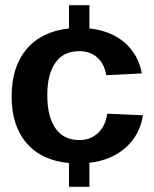

<svg xmlns="http://www.w3.org/2000/svg" viewBox="-20 -708 596 743"><path d="M287 -166Q330 -166 359 -193Q388 -220 395 -268L533 -262Q522 -187 467 -137.5Q412 -88 326 -78V15H247V-77Q141 -87 83 -154Q25 -221 25 -335Q25 -449 82.5 -517.5Q140 -586 247 -598V-688H326V-598Q409 -589 462 -543.5Q515 -498 529 -424L391 -417Q384 -461 356.5 -485.5Q329 -510 286 -510Q226 -510 194.5 -465.5Q163 -421 163 -340Q163 -256 195 -211Q227 -166 287 -166Z"/></svg>

Font: Libra Sans
Style: Bold
Weight: 700
Foundry: Context Ltd
Version: Version 1.000